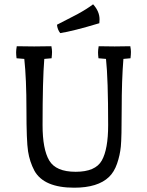

<svg xmlns="http://www.w3.org/2000/svg" viewBox="-20 -858 684 893"><path d="M483 -276Q483 -492 473 -584L438 -587Q436 -603 436 -614.5Q436 -626 439 -643Q471 -642 513 -642Q555 -642 586 -643Q589 -628 589 -616.5Q589 -605 587 -587L554 -584Q546 -486 546 -351.5Q546 -217 542 -176.5Q538 -136 524.5 -97Q511 -58 487 -35Q435 15 325 15Q184 15 140 -64Q118 -106 110.5 -154Q103 -202 103 -347Q103 -492 93 -584L57 -587Q55 -603 55 -614.5Q55 -626 58 -643Q93 -642 139 -642Q185 -642 219 -643Q222 -628 222 -616.5Q222 -605 220 -587L186 -584Q178 -486 178 -276Q178 -164 209 -111.5Q240 -59 332 -59Q424 -59 453.5 -111.5Q483 -164 483 -276ZM443 -768Q443 -756 442 -750Q319 -713 260 -704Q247 -721 245 -743Q266 -754 295.5 -769Q325 -784 340 -792Q384 -816 413 -838Q443 -805 443 -768Z"/></svg>

Font: Port Lligat Slab
Style: Regular
Weight: 400
Designer: Dario Muhafara, Eduardo Rodriguez Tunni
Foundry: Tipo
Version: Version 1.002